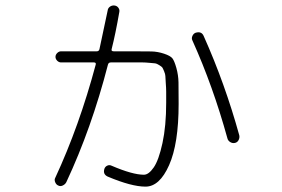

<svg xmlns="http://www.w3.org/2000/svg" viewBox="-20 -656 1040 708"><path d="M818.4 -146.5Q765.6 -337.9 689.5 -506.8Q685.5 -514.6 689.5 -523.4Q693.4 -532.2 701.2 -535.2Q723.6 -542 731.4 -522.5Q809.6 -347.7 862.3 -157.2Q864.3 -148.4 859.9 -139.6Q855.5 -130.9 846.2 -128.9Q836.9 -127 828.6 -132.3Q820.3 -137.7 818.4 -146.5ZM195.3 28.3Q187.5 25.4 183.6 16.1Q179.7 6.8 183.6 0Q272.5 -191.4 333 -418Q335 -425.8 326.2 -425.8H205.1Q197.3 -425.8 190.9 -432.1Q184.6 -438.5 184.6 -446.3Q184.6 -454.1 190.9 -460.4Q197.3 -466.8 205.1 -466.8H336.9Q344.7 -466.8 346.7 -474.6Q361.3 -541 377 -617.2Q377.9 -626 385.3 -631.3Q392.6 -636.7 401.9 -635.7Q411.1 -634.8 416.5 -627.4Q421.9 -620.1 419.9 -611.3Q406.2 -532.2 391.6 -474.6Q389.6 -466.8 399.4 -466.8H468.8Q515.6 -466.8 538.6 -466.3Q561.5 -465.8 585 -458Q608.4 -450.2 615.7 -440.9Q623 -431.6 630.4 -405.3Q637.7 -378.9 638.2 -352.5Q638.7 -326.2 638.7 -272.5Q638.7 -126 603.5 -46.9Q568.4 32.2 516.6 32.2Q464.8 32.2 377 -4.9Q358.4 -13.7 365.2 -34.2Q368.2 -42 376 -45.4Q383.8 -48.8 391.6 -44.9Q468.8 -11.7 510.7 -11.7Q528.3 -11.7 546.9 -38.6Q565.4 -65.4 579.1 -128.4Q592.8 -191.4 592.8 -277.3Q592.8 -305.7 592.8 -317.9Q592.8 -330.1 591.3 -349.6Q589.8 -369.1 589.8 -375.5Q589.8 -381.8 585 -393.6Q580.1 -405.3 578.1 -407.7Q576.2 -410.2 566.9 -416Q557.6 -421.9 552.2 -422.4Q546.9 -422.9 531.2 -424.3Q515.6 -425.8 506.3 -425.8Q497.1 -425.8 473.6 -425.8H388.7Q379.9 -425.8 377.9 -417Q317.4 -182.6 224.6 15.6Q220.7 23.4 211.9 27.8Q203.1 32.2 195.3 28.3Z"/></svg>

Font: Rounded-X Mgen+ 1m light
Style: Regular
Weight: 200
Designer: [Source Han Sans]
Ryoko NISHIZUKA  (kana & ideographs); Paul D. Hunt (Latin, Greek & Cyrillic); Wenlong ZHANG  (bopomofo
Version: Version 1.059.20150602